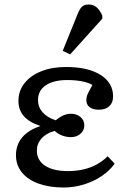

<svg xmlns="http://www.w3.org/2000/svg" viewBox="-20 -820 565 854"><path d="M263 14Q199 14 151 -3.5Q103 -21 77 -53.5Q51 -86 51 -130Q51 -175 78 -208Q105 -241 159 -259V-260Q110 -276 86 -303.5Q62 -331 62 -371Q62 -416 89 -450Q116 -484 163.5 -503Q211 -522 274 -522Q371 -522 427 -487Q483 -452 483 -391Q483 -363 466 -347.5Q449 -332 420 -332Q394 -332 379 -343Q364 -354 364 -375Q364 -384 366.5 -392.5Q369 -401 375.5 -413Q382 -425 391 -442Q373 -453 343.5 -458.5Q314 -464 279 -464Q218 -464 183.5 -440.5Q149 -417 149 -375Q149 -344 169.5 -320.5Q190 -297 228 -285Q246 -300 262.5 -307Q279 -314 296 -314Q321 -314 338 -299.5Q355 -285 355 -263Q355 -240 338 -225Q321 -210 295 -210Q276 -210 257 -217Q238 -224 223 -238Q185 -227 164.5 -204Q144 -181 144 -150Q144 -107 180.5 -83Q217 -59 282 -59Q319 -59 351.5 -66.5Q384 -74 411 -89Q438 -104 459 -125L490 -92Q468 -61 432.5 -37Q397 -13 353 0.5Q309 14 263 14ZM292 -578 259 -594 325 -757Q335 -782 345.5 -791Q356 -800 374 -800Q394 -800 408.5 -788.5Q423 -777 435 -751V-737Z"/></svg>

Font: Literata 18pt
Style: Regular
Weight: 400
Designer: Latin by Veronika Burian and Jose Scaglione. Greek by Irene Vlachou. Cyrillic by Vera Evstafieva.
Foundry: TypeTogether
Version: Version 3.103;gftools[0.9.29]